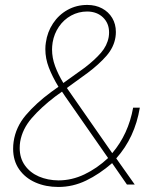

<svg xmlns="http://www.w3.org/2000/svg" viewBox="-20 -741 631 771"><path d="M489.7 0 430.2 -85.9Q378.9 -41.5 325.7 -15.9Q272.5 9.8 214.4 9.8Q163.6 9.8 122.3 -8.3Q81.1 -26.4 56.9 -61Q32.7 -95.7 32.7 -143.6Q32.7 -158.7 34.7 -171.9Q43 -230.5 83.7 -278.6Q124.5 -326.7 185.5 -371.6L214.8 -392.6Q189.9 -433.6 176 -470Q162.1 -506.3 162.1 -543.5Q162.1 -558.1 164.1 -569.8Q169.9 -612.3 192.9 -647Q215.8 -681.6 251.5 -701.4Q287.1 -721.2 330.6 -721.2Q363.8 -721.2 389.9 -707.3Q416 -693.4 430.7 -668.7Q445.3 -644 445.3 -612.8Q445.3 -602.5 443.8 -592.3Q437.5 -551.3 407.5 -516.8Q377.4 -482.4 332.5 -448.7L248.5 -387.7L430.7 -126Q495.6 -202.6 514.6 -308.6H541.5Q521.5 -188.5 446.8 -105L521 0ZM189 -542.5Q189 -508.8 201.2 -475.6Q213.4 -442.4 234.4 -407.7L320.8 -469.7Q360.8 -500.5 385.5 -529.1Q410.2 -557.6 416.5 -592.3Q418 -602.1 418 -610.8Q418 -647.5 393.8 -670.9Q369.6 -694.3 330.6 -694.8Q295.4 -694.8 265.6 -678.5Q235.8 -662.1 216.6 -633.8Q197.3 -605.5 191.4 -570.8Q189 -554.7 189 -542.5ZM59.1 -146.5Q59.1 -106 80.1 -76.7Q101.1 -47.4 136.2 -32.2Q171.4 -17.1 214.4 -16.6Q268.6 -16.6 319.1 -40.8Q369.6 -64.9 414.1 -106.4L241.7 -354L229 -373L201.2 -353Q145 -310.1 107.4 -266.6Q69.8 -223.1 61 -171.9Q59.1 -160.2 59.1 -146.5Z"/></svg>

Font: Mardoto Thin
Style: Italic
Weight: 250
Italic angle: -12°
Designer: Christian Robertson, Vahan Hovhannisyan
Foundry: Google
Version: Version 1.000